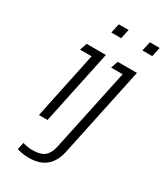

<svg xmlns="http://www.w3.org/2000/svg" viewBox="-218 -744 913 1065"><g transform="rotate(30 238.5 -211.5)"><path d="M202 -597 215 -657H278L265 -597ZM401 -597 414 -657H477L464 -597ZM153 234Q132 234 112 231Q92 228 76 222L86 177Q101 182 116.5 184.5Q132 187 145 187Q201 187 226 165.5Q251 144 260 99L372 -428H298L314 -474H437L315 102Q287 234 153 234ZM83 0 173 -428H99L115 -474H238L138 0Z"/></g></svg>

Font: Kanit ExtraLight
Style: Italic
Weight: 275
Italic angle: -12°
Designer: Katatrad Team
Foundry: CadsonDemak
Version: Version 2.000; ttfautohint (v1.8.3)